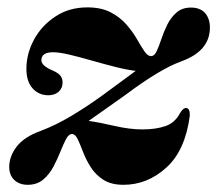

<svg xmlns="http://www.w3.org/2000/svg" viewBox="-20 -489 588 520"><path d="M494 -175Q481.5 -81 430.2 -34.8Q379 11.5 314.5 11.5Q281 11.5 259.8 -2.2Q238.5 -16 225.8 -36.2Q213 -56.5 205.2 -76.8Q197.5 -97 191 -111Q184.5 -125 176 -126Q166.5 -126.5 159.2 -113Q152 -99.5 143.8 -78.8Q135.5 -58 124.5 -37.2Q113.5 -16.5 96.8 -2.5Q80 11.5 55 11.5Q32.5 11.5 18.8 -1.5Q5 -14.5 5 -37Q5 -65.5 25.2 -92Q45.5 -118.5 91.5 -135Q131 -150 172.2 -174.5Q213.5 -199 258.5 -231.5Q286 -252 308.8 -268.5Q331.5 -285 347.5 -297Q323 -300 291.5 -308Q260 -316 227.8 -325.2Q195.5 -334.5 168 -341Q140.5 -347.5 124 -347.5Q92 -347.5 92 -326Q92 -310.5 125 -297Q139 -290.5 144.2 -283.2Q149.5 -276 149.5 -265.5Q149.5 -250 138.8 -240.5Q128 -231 111 -231Q85 -231 68.2 -249.8Q51.5 -268.5 51.5 -302.5Q51.5 -343.5 72 -381.5Q92.5 -419.5 129.8 -444.2Q167 -469 216.5 -469Q254 -469 279.5 -455.8Q305 -442.5 322.2 -422.8Q339.5 -403 350.8 -383.2Q362 -363.5 371 -350.2Q380 -337 389 -337Q398 -337 404.2 -350.2Q410.5 -363.5 417 -383.2Q423.5 -403 433.2 -422.5Q443 -442 458.2 -455.2Q473.5 -468.5 497 -468.5Q522.5 -468.5 535.5 -453.5Q548.5 -438.5 548.5 -414.5Q548.5 -351 471.5 -323Q414 -302.5 320.5 -232.5Q287.5 -209 262.2 -191.2Q237 -173.5 220 -161.5Q249 -157.5 290 -148Q331 -138.5 366 -138.5Q402 -138.5 428 -147.5Q454 -156.5 467.5 -182.5Q476 -197 484 -196.5Q495 -196 494 -175Z"/></svg>

Font: Fraunces 72pt
Style: Bold Italic
Weight: 700
Italic angle: -16°
Version: Version 1.000;[b76b70a41]